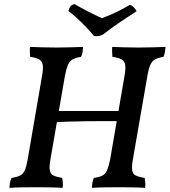

<svg xmlns="http://www.w3.org/2000/svg" viewBox="-20 -906 821 929"><path d="M425 3Q425 -11 427.5 -23.5Q430 -36 434 -45Q461 -49 475.5 -56.5Q490 -64 498 -82Q506 -100 513 -135L583 -542Q589 -576 585.5 -593.5Q582 -611 567.5 -619Q553 -627 524 -631Q523 -642 522.5 -654Q522 -666 523 -679Q553 -678 584.5 -677Q616 -676 651 -676Q684 -676 716 -677Q748 -678 781 -679Q780 -666 778 -654Q776 -642 771 -631Q746 -627 731 -619Q716 -611 707.5 -592.5Q699 -574 693 -538L623 -135Q617 -101 619.5 -82.5Q622 -64 636.5 -57Q651 -50 680 -45Q682 -35 683 -22.5Q684 -10 682 3Q649 1 617.5 0.5Q586 0 554 0Q521 0 486.5 0.5Q452 1 425 3ZM26 3Q26 -11 28.5 -23.5Q31 -36 36 -45Q62 -49 77 -56.5Q92 -64 100 -82Q108 -100 114 -135L184 -542Q190 -576 186.5 -593.5Q183 -611 168.5 -619Q154 -627 126 -631Q125 -642 124.5 -654Q124 -666 125 -679Q154 -678 186 -677Q218 -676 252 -676Q285 -676 317.5 -677Q350 -678 382 -679Q381 -666 379.5 -654Q378 -642 372 -631Q347 -627 332 -619Q317 -611 309 -592.5Q301 -574 294 -538L224 -135Q218 -101 221 -82.5Q224 -64 238.5 -57Q253 -50 281 -45Q283 -35 284 -22.5Q285 -10 283 3Q251 1 219.5 0.5Q188 0 155 0Q122 0 87.5 0.5Q53 1 26 3ZM233 -314 243 -369H575L566 -320Q535 -320 491 -320Q447 -320 399.5 -319.5Q352 -319 308.5 -317.5Q265 -316 233 -314ZM435 -732Q410 -762 378 -794Q346 -826 311 -853Q314 -867 321 -875.5Q328 -884 341 -886Q372 -868 407 -850Q442 -832 473 -818Q514 -833 547.5 -849.5Q581 -866 609 -883Q619 -879 627.5 -870.5Q636 -862 641 -852Q602 -827 558.5 -797.5Q515 -768 477 -738Q455 -728 435 -732Z"/></svg>

Font: Vollkorn Medium
Style: Italic
Weight: 500
Italic angle: -11°
Designer: Friedrich Althausen
Foundry: Friedrich Althausen
Version: Version 5.000